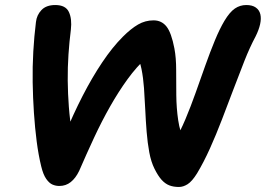

<svg xmlns="http://www.w3.org/2000/svg" viewBox="-20 -732 1058 764"><path d="M692 12Q670 12 653.5 5.5Q637 -1 623 -16.5Q609 -32 595 -60Q581 -88 574 -126Q567 -164 563.5 -207.5Q560 -251 558 -295.5Q556 -340 553 -381.5Q550 -423 543 -457.5Q536 -492 523 -514L563 -502Q524 -467 488 -417.5Q452 -368 418.5 -309Q385 -250 354.5 -184.5Q324 -119 295 -52Q281 -23 261.5 -7.5Q242 8 216 8Q202 8 189 2.5Q176 -3 164 -20Q152 -37 144 -70Q133 -115 126 -169Q119 -223 115 -283Q111 -343 110 -404.5Q109 -466 112.5 -527Q116 -588 123 -644Q126 -672 145 -692Q164 -712 200 -712Q241 -712 254 -684.5Q267 -657 262 -614Q256 -567 252.5 -515.5Q249 -464 249.5 -411.5Q250 -359 254 -306.5Q258 -254 267 -201L237 -194Q271 -277 308.5 -350Q346 -423 386.5 -483.5Q427 -544 469 -586Q501 -618 529.5 -634.5Q558 -651 591 -651Q623 -651 642.5 -626.5Q662 -602 674 -539Q681 -502 681 -453.5Q681 -405 681.5 -353.5Q682 -302 689 -254Q696 -206 715 -169L673 -168Q697 -208 718 -258Q739 -308 758.5 -363Q778 -418 797 -471.5Q816 -525 835 -571Q854 -617 873 -649Q894 -684 914.5 -698Q935 -712 960 -712Q984 -712 998 -702Q1012 -692 1016 -675Q1020 -658 1015 -635.5Q1010 -613 997 -587Q974 -544 952.5 -489.5Q931 -435 908.5 -375.5Q886 -316 863 -256Q840 -196 815.5 -141.5Q791 -87 764 -42Q744 -10 726.5 1Q709 12 692 12Z"/></svg>

Font: Shantell Sans Light SemiBold
Style: Italic
Weight: 600
Italic angle: -11°
Version: Version 1.011;[c5ecc13dd]